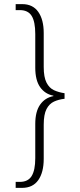

<svg xmlns="http://www.w3.org/2000/svg" viewBox="-20 -780 388 931"><path d="M56 131V102H76Q116 102 133.5 73.5Q151 45 151 -13V-179Q151 -239 174.5 -272.5Q198 -306 239 -314V-316Q198 -324 174.5 -357.5Q151 -391 151 -452V-615Q151 -675 133.5 -703Q116 -731 76 -731H56V-760H88Q139 -760 165.5 -722.5Q192 -685 192 -620V-455Q192 -406 205.5 -379.5Q219 -353 242 -342.5Q265 -332 293 -328V-301Q265 -298 242 -287.5Q219 -277 205.5 -251Q192 -225 192 -175V-10Q192 56 165.5 93.5Q139 131 87 131Z"/></svg>

Font: Noto Serif Khmer Condensed ExtraLight
Style: Regular
Weight: 250
Width: 3
Designer: Danh Hong and the Monotype Design Team
Foundry: Monotype Imaging Inc.
Version: Version 2.004